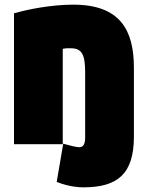

<svg xmlns="http://www.w3.org/2000/svg" viewBox="-20 -588 629 823"><path d="M249 30V-379C268 -382 264 -381 285 -381C331 -381 345 -353 345 -279V2C345 29 337 43 320 43C308 43 283 37 251 28L223 192C278 213 318 215 337 215C485 215 554 157 554 -3V-297C554 -458 496 -568 294 -568C202 -568 103 -549 40 -531V30Z"/></svg>

Font: Repo ExtraBlack
Style: Regular
Weight: 400
Designer: Stefan Peev
Foundry: Context Ltd
Version: Version 001.502